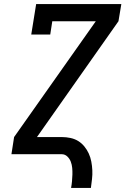

<svg xmlns="http://www.w3.org/2000/svg" viewBox="-20 -755 640 940"><path d="M328 165Q331 149 332.5 132.5Q334 116 334.5 99.5Q335 83 333.5 67Q332 51 326.5 36.5Q321 22 309.5 11Q298 0 282 0H36L49 -84L449 -651H236L226 -586H133L157 -735H574L560 -651L161 -84H282Q304 -84 325 -79.5Q346 -75 363 -64.5Q380 -54 393 -38Q406 -22 414.5 -3.5Q423 15 427 36Q431 57 432 78.5Q433 100 430.5 121.5Q428 143 425 165Z"/></svg>

Font: Iosevka Etoile Medium Oblique
Style: Regular
Weight: 500
Italic angle: -9°
Designer: Belleve Invis
Foundry: Belleve Invis
Version: Version 15.5.2; ttfautohint (v1.8.4)